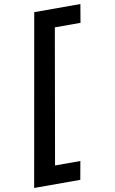

<svg xmlns="http://www.w3.org/2000/svg" viewBox="-125 -792 655 1098"><g transform="rotate(-10 202.5 -243.0)"><path d="M-19 252 156 -738H424L406 -632H257L121 146H268L249 252Z"/></g></svg>

Font: Celebes
Style: Bold Italic
Weight: 700
Italic angle: -10°
Designer: Anugrah Pasau
Foundry: Lafontype
Version: Version 1.000; ttfautohint (v1.8.4)